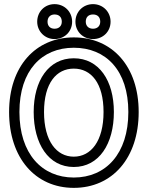

<svg xmlns="http://www.w3.org/2000/svg" viewBox="-20 -872 714 929"><path d="M337 -13C183 -13 74 -128 74 -330C74 -531 182 -641 337 -641C493 -641 601 -531 601 -330C601 -128 492 -13 337 -13ZM337 37C524 37 651 -108 651 -330C651 -551 523 -691 337 -691C152 -691 24 -551 24 -330C24 -108 151 37 337 37ZM337 -64C460 -64 531 -177 531 -330C531 -482 459 -590 337 -590C215 -590 143 -482 143 -330C143 -177 214 -64 337 -64ZM337 -114C254 -114 193 -189 193 -330C193 -470 253 -540 337 -540C421 -540 481 -470 481 -330C481 -189 420 -114 337 -114ZM244 -733C223 -733 210 -746 210 -767C210 -789 224 -802 244 -802C266 -802 279 -789 279 -767C279 -747 266 -733 244 -733ZM244 -683C292 -683 329 -719 329 -767C329 -815 292 -852 244 -852C196 -852 160 -815 160 -767C160 -720 197 -683 244 -683ZM430 -733C408 -733 395 -747 395 -767C395 -789 408 -802 430 -802C452 -802 465 -789 465 -767C465 -747 452 -733 430 -733ZM430 -683C478 -683 515 -719 515 -767C515 -815 478 -852 430 -852C382 -852 345 -815 345 -767C345 -719 382 -683 430 -683Z"/></svg>

Font: Falling Sky
Style: Ou
Weight: 400
Designer: Paul D. Hunt
Foundry: Adobe Systems Incorporated
Version: Version 1.02